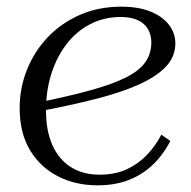

<svg xmlns="http://www.w3.org/2000/svg" viewBox="-20 -546 572 576"><path d="M273 10Q207 10 154 -17Q101 -44 70 -95.5Q39 -147 39 -222Q39 -282 61 -337Q83 -392 123.5 -434.5Q164 -477 220 -501.5Q276 -526 344 -526Q395 -526 431 -511.5Q467 -497 486.5 -472Q506 -447 506 -416Q506 -377 479 -347.5Q452 -318 400 -294Q348 -270 270.5 -250Q193 -230 92 -211L97 -239Q190 -258 254.5 -276Q319 -294 358.5 -314Q398 -334 416 -359.5Q434 -385 434 -419Q434 -441 424 -458.5Q414 -476 393.5 -485.5Q373 -495 342 -495Q292 -495 250.5 -473.5Q209 -452 179.5 -413.5Q150 -375 134 -324.5Q118 -274 118 -215Q118 -153 137.5 -110Q157 -67 193 -44.5Q229 -22 278 -22Q326 -22 361 -38.5Q396 -55 421.5 -82Q447 -109 464 -142L491 -123Q468 -79 436 -49.5Q404 -20 363.5 -5Q323 10 273 10Z"/></svg>

Font: Roboto Serif 120pt Expanded Light
Style: Italic
Weight: 300
Width: 7
Italic angle: -10°
Designer: Greg Gazdowicz
Foundry: Commercial Type
Version: Version 1.008